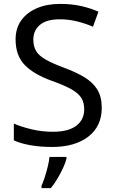

<svg xmlns="http://www.w3.org/2000/svg" viewBox="-20 -744 589 985"><path d="M502 -191Q502 -96 433 -43Q364 10 247 10Q187 10 136 1Q85 -8 51 -24V-110Q87 -94 140.5 -81Q194 -68 251 -68Q331 -68 371.5 -99Q412 -130 412 -183Q412 -218 397 -242Q382 -266 345.5 -286.5Q309 -307 244 -330Q153 -363 106.5 -411Q60 -459 60 -542Q60 -599 89 -639.5Q118 -680 169.5 -702Q221 -724 288 -724Q347 -724 396 -713Q445 -702 485 -684L457 -607Q420 -623 376.5 -634Q333 -645 286 -645Q219 -645 185 -616.5Q151 -588 151 -541Q151 -505 166 -481Q181 -457 215 -438Q249 -419 307 -397Q370 -374 413.5 -347.5Q457 -321 479.5 -284Q502 -247 502 -191ZM321 70Q317 88 304.5 115.5Q292 143 275.5 171Q259 199 241 221H193V209Q201 192 209.5 165.5Q218 139 225 110.5Q232 82 234 61H321Z"/></svg>

Font: Noto Sans Bengali UI
Style: Regular
Weight: 400
Designer: Jelle Bosma - Monotype Design Team
Foundry: Monotype Imaging Inc.
Version: Version 2.003; ttfautohint (v1.8.4.7-5d5b)